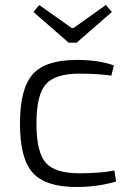

<svg xmlns="http://www.w3.org/2000/svg" viewBox="-20 -737 525 769"><path d="M428 -689 287 -566H255L114 -689L137 -717L267 -625H275L404 -717ZM438 -54 445 -10Q371 12 287 12Q162 12 111 -45Q60 -102 60 -242Q60 -382 111 -439.5Q162 -497 287 -497Q376 -497 436 -475L426 -434Q373 -442 297 -442Q201 -442 163.5 -399.5Q126 -357 126 -242Q126 -127 163.5 -85Q201 -43 297 -43Q381 -43 438 -54Z"/></svg>

Font: Exo 2.0 Light
Style: Regular
Weight: 300
Designer: Natanael Gama
Version: Version 1.001;PS 001.001;hotconv 1.0.70;makeotf.lib2.5.58329